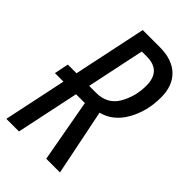

<svg xmlns="http://www.w3.org/2000/svg" viewBox="-219 -787 861 861"><g transform="rotate(45 211.5 -357.0)"><path d="M0 0H80L143 -299H199L253 0H340L276 -315Q344 -332 383.5 -401Q423 -470 423 -559Q423 -632 380.5 -673Q338 -714 259 -714H151L78 -367H23L9 -299H63ZM158 -367 216 -643H247Q339 -643 339 -549Q339 -480 306 -423.5Q273 -367 202 -367Z"/></g></svg>

Font: Noto Sans UI Condensed
Style: Italic
Weight: 400
Width: 3
Italic angle: -12°
Designer: Monotype Design Team
Foundry: Monotype Imaging Inc.
Version: Version 1.901